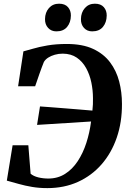

<svg xmlns="http://www.w3.org/2000/svg" viewBox="-20 -984 683 1013"><path d="M230 8.5Q186.5 8.5 149.5 2.2Q112.5 -4 80 -13.2Q47.5 -22.5 16 -31L46.5 -217.5H129.5L141.5 -67.5Q156.5 -54.5 181.8 -48.2Q207 -42 235 -42Q284.5 -42 323.2 -66.5Q362 -91 390 -133.5Q418 -176 435.5 -230Q453 -284 460.5 -343L175.5 -325L191 -422.5Q213.5 -421 245.8 -418.5Q278 -416 315.8 -413Q353.5 -410 392.8 -406.8Q432 -403.5 467.5 -400.5Q469.5 -416.5 470.2 -433.2Q471 -450 470.5 -466Q470.5 -507 462 -548.5Q453.5 -590 434.5 -624.5Q415.5 -659 385.2 -679.8Q355 -700.5 311.5 -701Q289 -701 269 -695.2Q249 -689.5 234 -679.8Q219 -670 211.5 -657Q206.5 -645 200.5 -628.8Q194.5 -612.5 188.2 -594.8Q182 -577 176.2 -560Q170.5 -543 165.5 -529H75.5L103.5 -713Q122 -717.5 153.8 -727Q185.5 -736.5 230.2 -744.2Q275 -752 332.5 -752Q415.5 -752 471.2 -726Q527 -700 560.5 -655.5Q594 -611 608.8 -554.2Q623.5 -497.5 623.5 -436Q624 -339 596 -257.8Q568 -176.5 515.8 -116.8Q463.5 -57 391 -24.2Q318.5 8.5 230 8.5ZM277.5 -818.5Q250.5 -818.5 233.8 -836.8Q217 -855 217.5 -883.5Q218 -918.5 238.2 -941.5Q258.5 -964.5 291.5 -964.5Q323 -964.5 338.8 -946.2Q354.5 -928 354 -901.5Q353.5 -865.5 334 -842Q314.5 -818.5 277.5 -818.5ZM466.5 -818.5Q439.5 -818.5 423 -836.8Q406.5 -855 407 -883.5Q407.5 -918.5 427.8 -941.5Q448 -964.5 480.5 -964.5Q512 -964.5 527.8 -946.2Q543.5 -928 543 -901.5Q542.5 -865.5 523 -842Q503.5 -818.5 466.5 -818.5Z"/></svg>

Font: Merriweather 60pt
Style: Bold Italic
Weight: 700
Italic angle: -7.8°
Version: Version 2.101